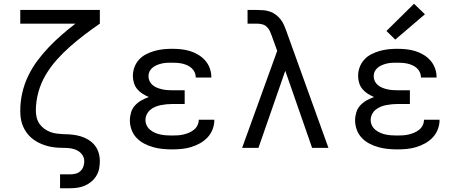

<svg xmlns="http://www.w3.org/2000/svg" viewBox="-20 -788 2440 1023"><path d="M300 215V141H353Q368 141 382.5 137.5Q397 134 408 124Q419 114 424 100Q429 86 429 71Q429 53 419 38Q409 23 393.5 14.5Q378 6 360.5 3Q343 0 325.5 0Q308 0 290.5 -1Q273 -2 255.5 -5Q238 -8 221 -13.5Q204 -19 188.5 -26.5Q173 -34 158.5 -44.5Q144 -55 132.5 -68Q121 -81 112 -96.5Q103 -112 97.5 -129Q92 -146 90 -163.5Q88 -181 88 -198Q88 -246 98.5 -292.5Q109 -339 129.5 -382Q150 -425 178.5 -463.5Q207 -502 239.5 -536Q272 -570 308 -601.5Q344 -633 382 -662H88V-735H512V-662Q471 -634 431 -603.5Q391 -573 353.5 -540Q316 -507 282.5 -469.5Q249 -432 223.5 -389Q198 -346 184.5 -297Q171 -248 171 -198Q171 -180 175.5 -161.5Q180 -143 190.5 -128Q201 -113 216 -102Q231 -91 248.5 -84.5Q266 -78 284.5 -76Q303 -74 321 -73H322Q344 -73 366.5 -70.5Q389 -68 410.5 -61.5Q432 -55 451.5 -43Q471 -31 485 -13.5Q499 4 505.5 26Q512 48 512 71Q512 91 508 111Q504 131 493.5 148.5Q483 166 467 179.5Q451 193 432.5 201Q414 209 394 212Q374 215 353 215Z M897 8Q872 8 846.5 5.5Q821 3 796 -4Q771 -11 748 -23Q725 -35 707.5 -53.5Q690 -72 681 -96.5Q672 -121 672 -147Q672 -168 678.5 -189.5Q685 -211 700 -227Q715 -243 734 -253.5Q753 -264 773 -271Q756 -278 739.5 -288.5Q723 -299 711 -313.5Q699 -328 693.5 -346.5Q688 -365 688 -384Q688 -408 696.5 -430.5Q705 -453 721 -470.5Q737 -488 758.5 -499Q780 -510 803 -516.5Q826 -523 849.5 -525.5Q873 -528 897 -528Q921 -528 945 -525.5Q969 -523 992 -516Q1015 -509 1036 -496.5Q1057 -484 1073 -466Q1089 -448 1097.5 -425Q1106 -402 1106 -378Q1106 -377 1106 -376.5Q1106 -376 1106 -375H1023Q1023 -375 1023 -375.5Q1023 -376 1023 -376Q1023 -390 1017 -403Q1011 -416 1001 -425Q991 -434 978 -440Q965 -446 951.5 -449Q938 -452 924.5 -453Q911 -454 897 -454Q884 -454 870.5 -453.5Q857 -453 843.5 -450Q830 -447 817.5 -442Q805 -437 794 -428.5Q783 -420 777 -408Q771 -396 771 -382Q771 -368 777 -355.5Q783 -343 794 -334Q805 -325 818 -320Q831 -315 844.5 -312Q858 -309 872 -308Q886 -307 900 -307H964V-234H900Q884 -234 868.5 -232.5Q853 -231 837.5 -228Q822 -225 807.5 -219Q793 -213 781 -203Q769 -193 762 -178.5Q755 -164 755 -149Q755 -148 755 -148Q755 -148 755 -148Q755 -133 762 -119Q769 -105 781 -95.5Q793 -86 807 -80Q821 -74 836 -71Q851 -68 866.5 -67Q882 -66 897 -66Q913 -66 928 -67Q943 -68 958 -71.5Q973 -75 987 -81Q1001 -87 1013 -96.5Q1025 -106 1032 -120Q1039 -134 1039 -150Q1039 -150 1039 -150Q1039 -150 1039 -150H1122Q1122 -149 1122 -149Q1122 -149 1122 -148Q1122 -123 1112.5 -98.5Q1103 -74 1085.5 -55.5Q1068 -37 1045.5 -24.5Q1023 -12 998.5 -4.5Q974 3 948.5 5.5Q923 8 897 8Z M1270 0 1457 -517 1429 -594Q1429 -594 1429 -594Q1429 -594 1429 -595Q1424 -609 1418 -622Q1412 -635 1401.5 -645Q1391 -655 1377 -658.5Q1363 -662 1348 -662H1299V-735H1348Q1366 -735 1384 -733.5Q1402 -732 1419 -726Q1436 -720 1450.5 -709Q1465 -698 1476 -683.5Q1487 -669 1494 -652.5Q1501 -636 1507 -619L1730 0H1643L1500 -411L1357 0Z M2097 8Q2072 8 2046.5 5.5Q2021 3 1996 -4Q1971 -11 1948 -23Q1925 -35 1907.5 -53.5Q1890 -72 1881 -96.5Q1872 -121 1872 -147Q1872 -168 1878.5 -189.5Q1885 -211 1900 -227Q1915 -243 1934 -253.5Q1953 -264 1973 -271Q1956 -278 1939.5 -288.5Q1923 -299 1911 -313.5Q1899 -328 1893.5 -346.5Q1888 -365 1888 -384Q1888 -408 1896.5 -430.5Q1905 -453 1921 -470.5Q1937 -488 1958.5 -499Q1980 -510 2003 -516.5Q2026 -523 2049.5 -525.5Q2073 -528 2097 -528Q2121 -528 2145 -525.5Q2169 -523 2192 -516Q2215 -509 2236 -496.5Q2257 -484 2273 -466Q2289 -448 2297.5 -425Q2306 -402 2306 -378Q2306 -377 2306 -376.5Q2306 -376 2306 -375H2223Q2223 -375 2223 -375.5Q2223 -376 2223 -376Q2223 -390 2217 -403Q2211 -416 2201 -425Q2191 -434 2178 -440Q2165 -446 2151.5 -449Q2138 -452 2124.5 -453Q2111 -454 2097 -454Q2084 -454 2070.5 -453.5Q2057 -453 2043.5 -450Q2030 -447 2017.5 -442Q2005 -437 1994 -428.5Q1983 -420 1977 -408Q1971 -396 1971 -382Q1971 -368 1977 -355.5Q1983 -343 1994 -334Q2005 -325 2018 -320Q2031 -315 2044.5 -312Q2058 -309 2072 -308Q2086 -307 2100 -307H2164V-234H2100Q2084 -234 2068.5 -232.5Q2053 -231 2037.5 -228Q2022 -225 2007.5 -219Q1993 -213 1981 -203Q1969 -193 1962 -178.5Q1955 -164 1955 -149Q1955 -148 1955 -148Q1955 -148 1955 -148Q1955 -133 1962 -119Q1969 -105 1981 -95.5Q1993 -86 2007 -80Q2021 -74 2036 -71Q2051 -68 2066.5 -67Q2082 -66 2097 -66Q2113 -66 2128 -67Q2143 -68 2158 -71.5Q2173 -75 2187 -81Q2201 -87 2213 -96.5Q2225 -106 2232 -120Q2239 -134 2239 -150Q2239 -150 2239 -150Q2239 -150 2239 -150H2322Q2322 -149 2322 -149Q2322 -149 2322 -148Q2322 -123 2312.5 -98.5Q2303 -74 2285.5 -55.5Q2268 -37 2245.5 -24.5Q2223 -12 2198.5 -4.5Q2174 3 2148.5 5.5Q2123 8 2097 8ZM2086 -577 2039 -623 2186 -768 2244 -712Z"/></svg>

Font: Iosevka SS04 Extended
Style: Regular
Weight: 400
Width: 7
Monospace: yes
Designer: Belleve Invis
Foundry: Belleve Invis
Version: Version 19.0.0; ttfautohint (v1.8.4)